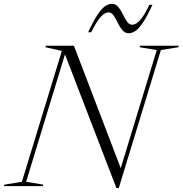

<svg xmlns="http://www.w3.org/2000/svg" viewBox="-61 -948 931 978"><path d="M758.5 -693 544 10H532L270 -671L72 -22L159.5 -7.5L157 0H-41L-38.5 -7.5L50.5 -22L254 -688.5L170.5 -707.5L172.5 -715H315.5L554 -91.5L737.5 -693L650 -707.5L652.5 -715H850L847.5 -707.5ZM715.5 -923.5Q687 -861.5 665.2 -830.2Q643.5 -799 626.5 -788.8Q609.5 -778.5 595.5 -778.5Q575.5 -778.5 562.2 -794.5Q549 -810.5 538.8 -831.8Q528.5 -853 517.8 -869Q507 -885 491.5 -885Q474 -885 453.5 -863.8Q433 -842.5 403 -783.5H388Q416.5 -845.5 438.2 -876.8Q460 -908 477 -918.2Q494 -928.5 508.5 -928.5Q528.5 -928.5 541.5 -912.5Q554.5 -896.5 564.8 -875.2Q575 -854 586 -838Q597 -822 613 -822Q630 -822 650.8 -843.2Q671.5 -864.5 700 -923.5Z"/></svg>

Font: Newsreader Display Light
Style: Italic
Weight: 300
Italic angle: -17°
Designer: Hugues Gentile
Foundry: Production Type
Version: Version 1.001